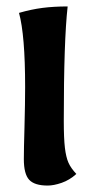

<svg xmlns="http://www.w3.org/2000/svg" viewBox="-20 -567 278 596"><path d="M54 -73Q54 -104 56 -172Q58 -248 58 -297Q58 -458 39 -527Q77 -538 112 -542.5Q147 -547 190 -547Q178 -441 178 -192Q178 -137 181.5 -108Q185 -79 192.5 -62Q200 -45 217 -27Q196 -8 171.5 0.5Q147 9 128 9Q87 9 70.5 -9Q54 -27 54 -73Z"/></svg>

Font: Mirza
Style: Bold
Weight: 700
Designer: Arabic design by Kourosh Beigpour, Latin design by Eduardo Tunni, engineering by Lasse Fister
Version: Version 1.0010g